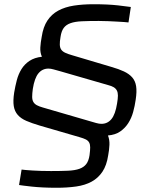

<svg xmlns="http://www.w3.org/2000/svg" viewBox="-20 -716 735 907"><path d="M247 171Q213 171 183 169.5Q153 168 130 165.5Q107 163 91.5 161Q76 159 70 158L82 85Q95 87 134 89.5Q173 92 221 92Q268 92 301 90.5Q334 89 355 81.5Q376 74 387.5 59Q399 44 403 17Q406 -6 406 -20Q406 -34 401 -43Q396 -52 385 -57.5Q374 -63 356 -68L167 -123Q130 -134 104.5 -145Q79 -156 64 -173Q49 -190 45 -215Q41 -240 47 -279Q52 -309 59.5 -337.5Q67 -366 81.5 -389.5Q96 -413 119.5 -428.5Q143 -444 178 -448Q169 -468 170.5 -492Q172 -516 177 -542Q184 -589 204 -619Q224 -649 255.5 -666Q287 -683 329 -689.5Q371 -696 422 -696Q490 -696 538.5 -690.5Q587 -685 598 -683L587 -610Q580 -611 565.5 -612Q551 -613 532 -614Q513 -615 491 -616Q469 -617 447 -617Q399 -617 366.5 -615.5Q334 -614 313 -606.5Q292 -599 281 -584Q270 -569 266 -542Q262 -519 262.5 -505Q263 -491 269 -482Q275 -473 287.5 -467Q300 -461 321 -455L506 -400Q541 -390 565.5 -378.5Q590 -367 604.5 -350.5Q619 -334 623 -309Q627 -284 621 -245Q617 -216 609 -187Q601 -158 586 -134.5Q571 -111 548 -95Q525 -79 490 -76Q498 -56 497 -32Q496 -8 491 18Q484 65 464 95Q444 125 413 142Q382 159 340 165Q298 171 247 171ZM459 -131Q488 -131 506.5 -153.5Q525 -176 533 -227Q537 -250 537 -264.5Q537 -279 532 -288.5Q527 -298 517 -304Q507 -310 491 -314L266 -379Q247 -384 233.5 -388Q220 -392 209 -392Q180 -392 161.5 -369.5Q143 -347 135 -296Q132 -274 132 -259Q132 -244 137.5 -234.5Q143 -225 154 -219Q165 -213 183 -208L403 -144Q420 -139 434 -135Q448 -131 459 -131Z"/></svg>

Font: Azeri Sans
Style: Italic
Weight: 400
Designer: Hector Gatti & Omnibus-Type (original fonts) / Cristiano Sobral (main changes and remastering)
Foundry: Omnibus-Type
Version: Version 0.07;August 21, 2020;FontCreator 13.0.0.2681 64-bit;